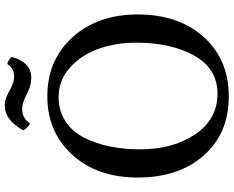

<svg xmlns="http://www.w3.org/2000/svg" viewBox="-105 -828 953 783"><g transform="rotate(-90 371.5 -436.5)"><path d="M39 -351Q39 -517 132 -618.5Q225 -720 370 -720Q518 -720 611 -617.5Q704 -515 704 -351Q704 -184 612 -82Q520 20 370 20Q219 20 129 -82Q39 -184 39 -351ZM589 -358Q589 -439 564.5 -509.5Q540 -580 488 -627Q436 -674 367 -674Q311 -674 269 -646.5Q227 -619 202.5 -571.5Q178 -524 166 -466.5Q154 -409 154 -342Q154 -207 215.5 -116.5Q277 -26 381 -26Q483 -26 536 -120.5Q589 -215 589 -358ZM260 -791Q248 -794 231 -817Q272 -891 326 -893Q354 -896 387 -877.5Q420 -859 436 -857Q480 -849 502 -883Q512 -883 531 -866Q510 -789 453 -786Q417 -784 380.5 -803Q344 -822 326 -822Q283 -826 260 -791Z"/></g></svg>

Font: Alike
Style: Regular
Weight: 400
Designer: Cyreal (www.cyreal.org)
Foundry: Cyreal (www.cyreal.org)
Version: Version 1.212